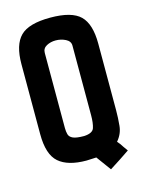

<svg xmlns="http://www.w3.org/2000/svg" viewBox="-110 -714 630 845"><g transform="rotate(-15 205.0 -292.0)"><path d="M289 65 240 -2 195 0Q111 0 69.5 -36Q28 -72 28 -165V-484Q28 -572 66.5 -610.5Q105 -649 203 -649Q301 -649 339.5 -611Q378 -573 378 -484V-181Q378 -146 374.5 -110Q371 -74 346 -45L357 -32L367 -17L382 4Q362 18 336.5 34.5Q311 51 289 65ZM213 -107Q252 -109 259 -130.5Q266 -152 266 -188V-505Q266 -525 245 -535.5Q224 -546 200 -546Q177 -546 158.5 -536Q140 -526 140 -505V-163Q140 -147 143.5 -134Q147 -121 162.5 -114Q178 -107 213 -107Z"/></g></svg>

Font: New Amsterdam
Style: Regular
Weight: 400
Designer: Vladimir Nikolic
Foundry: Vladimir Nikolic
Version: Version 1.000; ttfautohint (v1.8.4.7-5d5b)